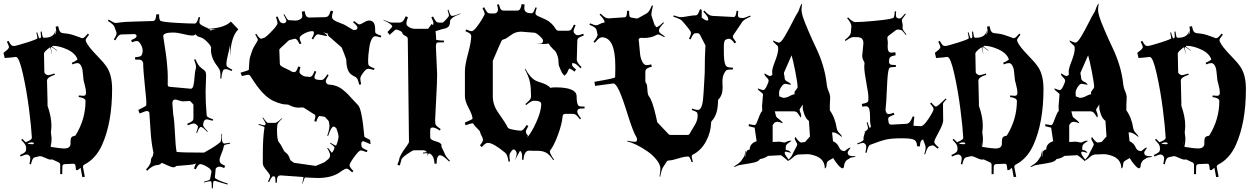

<svg xmlns="http://www.w3.org/2000/svg" viewBox="-34 -914 7072 1086"><path d="M259.8 -12.2 252.9 -11.2Q242.2 -11.2 221.9 -21Q201.7 -30.8 191.9 -30.8L165 -24.9Q156.7 -23.4 151.9 -16.1Q147 -8.8 140.6 16.1L132.8 13.2Q137.7 -12.2 137.7 -19.5Q137.7 -26.9 131.8 -33.4Q126 -40 116.7 -40Q107.4 -40 83 -28.8L79.1 -37.1Q101.6 -47.4 107.7 -53.5Q113.8 -59.6 113.8 -67.9V-77.1Q113.8 -86.9 108.6 -95.9Q103.5 -105 85.9 -123L91.8 -128.9Q106.4 -113.3 111.8 -108.9V-109.9Q146 -122.6 146 -133.8V-138.2Q143.6 -190.9 130.4 -295.2Q117.2 -399.4 95.7 -495.6Q74.2 -591.8 56.6 -591.8H52.7Q42.5 -589.4 -7.3 -585.9L-14.2 -615.2L8.8 -633.8Q17.1 -643.1 17.1 -647.9Q17.1 -652.8 4.9 -678.2L13.7 -683.1Q23.4 -665.5 29.1 -659.7Q34.7 -653.8 44.9 -653.8Q55.2 -653.8 116.5 -673.1Q177.7 -692.4 177.7 -697.8Q177.7 -703.1 171.9 -730L176.8 -731Q185.1 -696.8 190.9 -696.8Q197.8 -699.2 197.8 -706.3Q197.8 -713.4 195.8 -734.9L201.7 -735.8Q206.1 -704.6 209.2 -702.4Q212.4 -700.2 220.2 -700.4Q228 -700.7 235.8 -701.9Q243.7 -703.1 252.9 -707Q270 -713.9 279.8 -737.8L281.7 -736.8L273.9 -716.8Q283.7 -725.6 283.7 -736.8Q283.7 -748 280.8 -763.2L294.9 -766.1Q299.8 -741.7 306.2 -734.4Q312.5 -727.1 324 -726.3Q335.4 -725.6 346.2 -723.6Q356.9 -721.7 363.8 -720.5Q370.6 -719.2 381.6 -715.3Q392.6 -711.4 395.5 -710.4Q420.9 -702.1 423.3 -700.2Q425.8 -698.2 433.8 -698.2Q441.9 -698.2 462.9 -724.1L469.7 -717.8Q450.7 -694.8 450.7 -687.3Q450.7 -679.7 460.4 -663.8Q470.2 -647.9 492.9 -622.6Q515.6 -597.2 533 -579.8Q550.3 -562.5 566.4 -540Q600.1 -493.7 600.1 -410.2Q600.1 -221.2 543.5 -94.7Q507.8 -15.6 442.9 17.1Q435.1 22 435.1 29.8L445.8 85.9L431.6 87.9L421.9 35.2L405.8 47.9H396Q393.6 16.6 388.9 14.4Q384.3 12.2 378.9 12.2L334 14.2Q318.8 14.2 318.8 28.8L317.9 70.8H306.6V18.1Q306.6 9.8 298.8 4.9L267.1 -9.8Q263.2 -12.2 259.8 -12.2ZM253.9 -166 257.8 -132.8Q257.8 -114.3 253.9 -85.9L243.7 -117.2L253.9 -82L254.9 -83Q308.6 -74.2 327.9 -74.2Q347.2 -74.2 355.5 -80.8Q363.8 -87.4 364.7 -97.2Q365.7 -106.9 365.2 -117.2Q364.7 -141.6 384.8 -145Q392.1 -145 395 -150.9Q449.7 -240.7 449.7 -342.8Q449.7 -359.9 410.6 -365.2L412.1 -374Q429.7 -372.1 437.5 -372.1Q452.6 -372.1 452.6 -388.9Q452.6 -405.8 446 -430.9Q439.5 -456.1 438.7 -460.2Q438 -464.4 436.3 -484.1Q434.6 -503.9 432.6 -518.1Q430.7 -532.2 423.1 -544.7Q415.5 -557.1 403.8 -557.1Q392.1 -557.1 376 -549.8L372.1 -559.1Q389.6 -565.9 396.5 -571.5Q403.3 -577.1 403.8 -577.1H404.8Q393.1 -612.3 347.9 -633.5Q302.7 -654.8 265.6 -654.8Q263.7 -654.8 259.8 -652.8Q259.8 -649.9 289.1 -628.9L288.1 -627Q259.8 -647.9 257.8 -647.9L254.9 -647Q253.9 -647 253.9 -642.6Q253.9 -638.2 259.8 -610.8H258.8Q251 -646 249 -646H248Q214.8 -621.6 214.8 -610.8L216.8 -506.8Q216.8 -497.1 232.4 -490.2Q234.9 -488.8 239.3 -488.8Q243.7 -488.8 273.9 -498L276.9 -491.2Q231.9 -477.1 231.9 -458L234.9 -339.8V-315.9Q256.8 -253.9 256.8 -204.1Q256.8 -185.5 253.9 -166ZM121.1 -103Q128.9 -99.1 136.7 -99.1L150.9 -98.1Q154.8 -98.1 158.7 -104Q153.8 -108.9 145 -108.9Q136.2 -108.9 121.1 -103ZM254.9 -83 253.9 -85V-85.9ZM166 -97.2 164.1 -99.1Z M811 -272.9Q811 -286.1 793.9 -286.1Q791 -286.1 755.9 -272L748 -292Q793 -314 793 -317.9L793.9 -336.9Q794.4 -341.8 784.9 -433.8Q775.4 -525.9 775.9 -558.1Q772.5 -568.4 766.6 -572.8Q760.7 -577.1 745.1 -577.1L731 -576.2L730 -590.8Q760.7 -591.8 766.1 -600.6Q772.9 -611.8 772.9 -627.9Q772.9 -644 762 -663.1Q751 -682.1 740.2 -682.1Q729.5 -682.1 712.9 -674.8L708 -687Q727.5 -695.3 733.2 -700.2Q738.8 -705.1 738.8 -712.9Q733.9 -721.2 726.1 -721.2L653.8 -719.2Q644.5 -719.2 637.5 -713.4Q630.4 -707.5 618.2 -686L609.9 -689.9Q625 -715.8 625 -723.1Q625 -730.5 623.3 -735.4Q621.6 -740.2 618.7 -746.8Q615.7 -753.4 614.3 -759.8Q609.9 -775.4 576.2 -795.9L581.1 -803.2Q609.9 -784.2 619.9 -784.2Q629.9 -784.2 647 -787.4Q664.1 -790.5 742.2 -792.5Q820.3 -794.4 826.2 -794.9L823.7 -793.9Q833.5 -794.9 837.9 -796.9Q848.1 -801.8 850.1 -833H865.7Q865.7 -799.3 874.5 -795.9Q889.2 -789.1 960.7 -784.9Q1032.2 -780.8 1066.9 -780.8Q1080.6 -780.8 1089.8 -817.9L1098.1 -815.9Q1093.8 -799.8 1093.8 -790Q1093.8 -780.3 1102.3 -774.2Q1110.8 -768.1 1125.7 -761.7Q1140.6 -755.4 1147 -751Q1236.8 -756.8 1272 -792L1314 -748Q1271.5 -707 1267.1 -591.8V-660.2Q1265.1 -643.6 1256.1 -607.4Q1247.1 -571.3 1246.6 -556.6Q1246.1 -542 1251.7 -536.4Q1257.3 -530.8 1279.8 -520L1276.9 -512.2Q1252.4 -522.9 1244.1 -522.9Q1235.8 -522.9 1232.4 -520.5Q1221.7 -513.2 1217.8 -469.2L1211.9 -470.2Q1212.9 -481 1212.9 -494.9Q1212.9 -508.8 1208.3 -518.8Q1203.6 -528.8 1194.3 -541Q1159.2 -585.9 1159.2 -633.8L1160.2 -643.1Q1160.2 -654.8 1137.5 -677.5Q1114.7 -700.2 1097.2 -703.9Q1079.6 -707.5 1072.8 -720.2Q1065.9 -712.9 1051.5 -712.9Q1037.1 -712.9 1002.7 -721.4Q968.3 -730 944.8 -730Q889.2 -730 889.2 -709Q892.6 -686.5 896.7 -660.2Q900.9 -633.8 904.3 -609.6Q907.7 -585.4 908.7 -573.5Q909.7 -561.5 911.6 -542Q915 -507.3 915 -478.8Q915 -450.2 914.6 -436.5Q914.1 -422.9 927.7 -422.9L1044.9 -412.1Q1055.7 -412.1 1060.1 -430.7Q1064.5 -449.2 1066.4 -478.3Q1068.4 -507.3 1071.5 -517.6Q1074.7 -527.8 1074.7 -537.6Q1074.7 -547.4 1064 -576.2L1071.8 -579.1Q1085.9 -542.5 1105.5 -528.8Q1124.5 -515.6 1128.2 -508.1Q1131.8 -500.5 1131.8 -486.8L1128.9 -394Q1128.9 -328.1 1134.8 -265.1Q1134.8 -257.3 1141.6 -252Q1148.4 -246.6 1171.9 -238.8L1168.9 -231Q1141.6 -238.8 1135.7 -238.8Q1117.2 -238.8 1114.7 -207Q1114.7 -197.3 1141.1 -170.9L1138.2 -168Q1111.8 -195.8 1104 -195.8H1102.1Q1092.8 -195.8 1080.1 -161.1L1076.2 -163.1Q1085.9 -191.9 1085.9 -196.8Q1085.9 -201.7 1083 -203.1L1074.7 -210.9Q1068.4 -215.8 1061 -215.8Q1053.7 -215.8 1028.8 -205.1L1024.9 -213.9Q1047.9 -223.6 1054 -229.5Q1060.1 -235.4 1060.1 -244.1V-320.8Q1060.1 -323.7 1050.5 -333Q1041 -342.3 1041 -342.8L1001 -340.8Q993.2 -340.3 978.3 -345.7Q963.4 -351.1 958 -351.1Q940.9 -351.1 940.9 -329.1L945.8 -267.1Q952.6 -231 955.6 -160.2Q958.5 -89.4 964.8 -55.2Q983.9 -50.8 1120.1 -50.8Q1126 -54.2 1139.4 -61.8Q1152.8 -69.3 1160.2 -73.7Q1167.5 -78.1 1178.2 -85Q1196.3 -96.7 1212.9 -110.8Q1217.8 -119.6 1218.8 -157.2H1222.2L1220.7 -134.8Q1220.7 -102.1 1235.8 -102.1Q1240.2 -102.1 1267.1 -106.9L1268.1 -102.1Q1236.8 -95.7 1234.1 -92.5Q1231.4 -89.4 1230.7 -81.1Q1230 -72.8 1219 -46.4Q1208 -20 1208 -8.5Q1208 2.9 1214.1 9.3Q1220.2 15.6 1239.7 23.9L1233.9 37.1Q1219.7 28.8 1206.8 28.8Q1193.8 28.8 1186 40L1181.2 90.8Q1181.2 95.2 1204.1 105.7Q1227.1 116.2 1253.9 124L1252.9 129.9L1182.1 108.9Q1175.3 108.9 1173.8 112.3Q1172.4 115.7 1171.9 116.2L1169.9 151.9L1164.1 150.9Q1163.6 145 1163.6 137Q1163.6 128.9 1163.3 125.2Q1163.1 121.6 1162.1 117.7Q1161.1 110.8 1154.1 110.8Q1147 110.8 1121.1 118.2L1120.1 113.8Q1149.9 105.5 1152.3 102.3Q1154.8 99.1 1154.8 96.2L1162.1 58.1Q1162.1 43.5 1136.5 28.8Q1110.8 14.2 1098.1 14.2Q1087.9 14.2 1072.8 43.9L1063 39.1Q1065.4 31.2 1069.8 21.5Q1074.2 11.7 1074.7 8.8Q1071.8 16.6 1021.7 20Q971.7 23.4 962.9 24.9Q957 32.2 946.8 32.2Q936.5 32.2 912.4 20.8Q888.2 9.3 880.9 6.8Q870.1 19 856.4 19.5Q829.1 20.5 797.9 51.8L792 44.9Q793 43 801 34.2Q809.1 25.4 814.2 14.4Q819.3 3.4 819.3 -2.9Q819.3 -20 830.1 -30.8L832 -40L834 -50.8Q821.8 -104.5 817.4 -178Q813 -251.5 811 -272.9ZM1149.9 -749 1157.7 -741.2Q1169.9 -747.1 1189 -747.1ZM737.8 -714.8 738.8 -713.9Z M1461.9 -205.1Q1465.8 -205.1 1468.8 -213.9Q1468.8 -218.8 1450.7 -248L1453.6 -250Q1474.1 -219.2 1481 -219.2H1522.9Q1532.7 -219.2 1559.6 -245.1L1562 -243.2Q1534.7 -217.3 1534.7 -207L1532.7 -181.2Q1532.7 -118.2 1544.9 -107.9Q1553.2 -99.1 1563.5 -77.9Q1573.7 -56.6 1576.7 -55.2Q1598.6 -41.5 1606 -14.2Q1607.4 -9.3 1609.9 -6.8L1628.9 6.8L1748.5 23.9L1751 24.9L1800.8 3.9Q1806.2 -1.5 1815.4 -7.8Q1833 -19.5 1833 -35.2Q1833 -50.8 1816.9 -75.2L1820.8 -78.1L1842.8 -49.8Q1847.7 -53.7 1852.8 -64Q1857.9 -74.2 1857.9 -78.1Q1857.9 -82 1854.5 -85.9Q1851.1 -89.8 1833 -103L1835 -106.9Q1860.4 -90.8 1865 -90.8Q1869.6 -90.8 1875.2 -111.8Q1880.9 -132.8 1880.9 -139.6Q1880.9 -146.5 1878.9 -157.2L1870.6 -182.1Q1870.6 -187.5 1863.8 -192.9Q1856.9 -198.2 1852.5 -198.2Q1840.3 -198.2 1821.8 -145L1816.9 -147Q1829.6 -181.2 1829.6 -203.1L1826.7 -223.1Q1826.7 -226.1 1824.7 -230L1806.6 -250Q1804.2 -252.4 1799.8 -253.9L1781.7 -256.8L1774.9 -257.8Q1764.6 -257.8 1754.9 -225.1L1743.7 -229Q1750 -250.5 1750 -256.3Q1750 -265.6 1738.8 -270L1683.6 -305.2Q1680.7 -306.2 1673.8 -306.2L1652.8 -305.2Q1628.4 -305.2 1599.6 -320.8Q1594.7 -323.2 1579.1 -323.5Q1563.5 -323.7 1536.4 -333.3Q1509.3 -342.8 1489 -356.7Q1468.8 -370.6 1448.2 -393.1Q1419.9 -423.8 1382.8 -482.9Q1377.9 -491.2 1370.8 -491.2Q1363.8 -491.2 1334 -483.9L1326.7 -502.9Q1373.5 -516.1 1373.5 -520Q1374.5 -528.3 1375 -544.9Q1377 -583 1379.9 -589.8L1393.6 -630.9Q1397.9 -643.1 1411.4 -664.3Q1424.8 -685.5 1424.8 -689.5Q1424.8 -693.4 1409.7 -719.2L1415.5 -723.1Q1434.1 -694.8 1441.9 -694.8Q1444.8 -694.8 1446.8 -695.8L1464.8 -702.1Q1484.9 -717.3 1510.3 -745.1Q1535.6 -772.9 1535.6 -782.7Q1535.6 -792.5 1526.9 -817.9L1535.6 -820.8Q1547.4 -791 1554.2 -786.6Q1562 -782.2 1569.3 -782.2Q1576.7 -782.2 1581.3 -786.9Q1585.9 -791.5 1585.9 -796.9Q1585.9 -802.2 1569.8 -831.1L1573.7 -834Q1588.9 -807.1 1592.8 -803.7Q1596.7 -800.3 1599.6 -799.8L1633.8 -797.9Q1648.4 -796.9 1662.1 -804Q1675.8 -811 1675.8 -822.5Q1675.8 -834 1672.9 -848.1L1689 -851.1Q1692.9 -829.1 1699 -822Q1705.1 -814.9 1715.8 -814.9L1802.7 -816.9Q1815.4 -816.9 1822.3 -823.5Q1829.1 -830.1 1836.9 -854L1850.6 -850.1Q1843.8 -831.5 1843.8 -819.1Q1843.8 -806.6 1858.2 -798.1Q1872.6 -789.6 1894.3 -782.2Q1916 -774.9 1939 -759.5Q1961.9 -744.1 1968.8 -744.1Q1988.3 -744.1 1987.8 -757.8Q1987.8 -768.1 1962.9 -788.1L1968.8 -794.9Q1991.7 -775.9 1998.5 -775.9Q2005.4 -775.9 2023.7 -786.9Q2042 -797.9 2053.7 -797.9Q2087.9 -797.9 2087.9 -750V-740.2Q2087.9 -732.9 2088.9 -729.5Q2092.3 -721.2 2122.6 -711.9L2119.6 -702.1Q2099.1 -709 2088.1 -709Q2077.1 -709 2068.1 -691.7Q2059.1 -674.3 2055.2 -647.5Q2047.9 -597.2 2048.1 -573.7Q2048.3 -550.3 2050.3 -546.9Q2055.2 -537.1 2085 -526.9L2080.6 -518.1Q2060.1 -524.9 2048.3 -524.9Q2036.6 -524.9 2020.3 -502.7Q2003.9 -480.5 2003.9 -470.5Q2003.9 -460.4 2008.8 -437L1997.6 -435.1Q1992.2 -460 1986.3 -469Q1980.5 -478 1970.7 -481.9Q1944.3 -493.2 1934.6 -516.6Q1924.8 -540 1924.8 -575.2Q1924.8 -578.1 1912.6 -610.4Q1900.4 -642.6 1898.9 -645L1834 -702.1Q1818.8 -710.9 1818.8 -726.1L1814 -725.1Q1808.1 -725.1 1794.9 -732.9Q1815.9 -716.3 1815.9 -711.9Q1815.9 -710 1812 -710L1764.6 -720.2Q1752.9 -720.2 1736.8 -690.9L1729 -695.8Q1741.7 -717.8 1741.7 -727.8Q1741.7 -737.8 1732.9 -737.8Q1712.4 -737.8 1686.5 -724.1Q1660.6 -710.4 1660.6 -698.2Q1660.6 -689 1670.9 -668L1660.6 -664.1Q1647 -694.8 1634.8 -694.8L1628.9 -693.8L1602.5 -687L1597.7 -684.1Q1591.3 -677.2 1577.6 -665Q1545.9 -637.7 1545.9 -632.8L1548.8 -551.8Q1548.8 -541.5 1577.6 -528.6Q1606.4 -515.6 1611.3 -511.7Q1619.1 -505.9 1631.1 -505.9Q1643.1 -505.9 1652.8 -538.1L1665.5 -534.2Q1659.7 -515.6 1659.7 -507.3Q1659.7 -499 1672.9 -490Q1686 -481 1696.8 -481L1716.8 -479Q1727.5 -479 1733.6 -488.3Q1739.7 -497.6 1745.6 -513.2L1754.9 -508.8Q1744.6 -485.4 1744.6 -477.1Q1744.6 -461.9 1775.4 -461.9Q1781.2 -461.9 1786.6 -461.9Q1798.3 -461.9 1817.9 -494.1L1824.7 -488.8Q1808.6 -461.9 1808.6 -454.6Q1808.6 -447.3 1814.5 -441.2Q1820.3 -435.1 1834.2 -434.8Q1848.1 -434.6 1867.9 -427.5Q1887.7 -420.4 1905 -406.5Q1922.4 -392.6 1934.6 -380.1Q1946.8 -367.7 1964.1 -348.1Q1981.4 -328.6 1991.7 -318.8Q2012.7 -297.9 2026.9 -141.1Q2026.9 -138.7 2059.6 -122.1L2062 -98.1L2022 -115.2Q2017.6 -115.2 2013.7 -112.8H2014.6Q2011.2 -110.8 2009.8 -104V-95.2Q2009.8 -85 2015.4 -78.9Q2021 -72.8 2044.9 -63L2040.5 -53.2Q2016.6 -63 2006.3 -63Q1996.1 -63 1969.5 -26.4Q1942.9 10.3 1942.9 20.8Q1942.9 31.2 1964.8 53.2L1958 61Q1935.5 40 1928.7 40Q1921.9 40 1917.2 42.2Q1912.6 44.4 1907.5 47.6Q1902.3 50.8 1899.9 51.8Q1850.6 92.8 1763.7 92.8L1691.9 89.8Q1688 89.8 1677.7 125L1675.8 124Q1682.6 93.3 1682.6 90.6Q1682.6 87.9 1681.6 86.9H1677.7L1553.7 78.1Q1541.5 78.1 1536.6 86.4Q1531.7 94.7 1531.7 119.1L1524.9 120.1Q1523.9 87.9 1520.3 85.4Q1516.6 83 1511.7 83Q1502.9 83 1487.8 116.2L1481.9 112.8Q1493.7 89.4 1493.7 81.3Q1493.7 73.2 1473.1 49.1Q1452.6 24.9 1452.6 11.2V-42Q1452.6 -137.2 1461.9 -191.9Q1461.9 -194.3 1460.9 -195.3Q1458.5 -198.7 1428.7 -208L1429.7 -212.9Q1455.1 -205.1 1461.9 -205.1Z M2384.8 -41 2383.3 -47.9Q2380.9 -47.9 2358.4 -45.9V-50.8L2380.4 -53.2Q2373 -64 2361.3 -64H2307.6Q2299.8 -64 2267.6 -41.7Q2235.4 -19.5 2235.4 -6.8L2227.5 22L2213.4 18.1L2223.6 -8.8Q2223.6 -30.8 2265.1 -86.4Q2279.3 -105 2279.3 -112.8L2272.5 -695.8Q2272.5 -704.1 2258.1 -711.4Q2243.7 -718.8 2241.9 -726.8Q2240.2 -734.9 2225.8 -741Q2211.4 -747.1 2204.6 -747.1Q2203.1 -747.1 2169.4 -716.8L2157.7 -732.9Q2184.6 -760.7 2184.6 -764.2Q2184.6 -776.9 2134.8 -799.8L2135.7 -801.8Q2170.4 -786.1 2183.6 -786.1H2222.7Q2234.9 -786.1 2242.9 -792.5Q2251 -798.8 2260.7 -821.8L2273.4 -816.9Q2264.6 -793.9 2264.6 -781.5Q2264.6 -769 2280.5 -760Q2296.4 -751 2314.5 -751H2387.7L2407.7 -778.8L2414.6 -772Q2417.5 -774.9 2417.5 -783.4Q2417.5 -792 2405.8 -815.9L2415.5 -820.8Q2426.8 -797.9 2433.1 -792Q2439.5 -786.1 2449.7 -786.1H2468.8Q2472.7 -786.1 2489 -803.5Q2505.4 -820.8 2505.4 -826.9Q2505.4 -833 2497.6 -856.9L2502.4 -858.9Q2510.3 -835.4 2513.9 -829.8Q2517.6 -824.2 2522.5 -824.2H2525.4Q2535.2 -824.2 2570.3 -837.9L2571.3 -835.9Q2539.1 -823.7 2528.3 -815.9L2515.6 -804.2Q2511.7 -799.8 2511.5 -790.5Q2511.2 -781.2 2508.3 -772.7Q2505.4 -764.2 2499.5 -760.3Q2490.2 -753.9 2480.5 -752.2Q2470.7 -750.5 2452.9 -744.9Q2435.1 -739.3 2429.7 -737.8L2432.6 -704.1V-690.9Q2432.6 -685.5 2478.5 -684.1L2476.6 -674.8Q2469.7 -674.3 2461.4 -674.3H2449.7Q2437 -674.3 2434.6 -668.9Q2431.6 -663.1 2431.6 -648.9L2438.5 -496.1Q2438.5 -447.8 2433.1 -354Q2427.7 -260.3 2427.2 -236.6Q2426.8 -212.9 2432.1 -205.6Q2437.5 -198.2 2458.5 -184.1L2453.6 -175.8Q2427.7 -192.9 2413.6 -192.9Q2399.4 -192.9 2399.4 -179.2V-136.2Q2399.4 -123 2431.4 -114.5Q2463.4 -106 2463.4 -91.8L2462.4 -87.9Q2462.4 -83.5 2469.7 -69.8Q2477.1 -56.2 2478.5 -51.8Q2484.4 -30.8 2510.7 -4.9L2506.3 0Q2476.6 -31.2 2459.5 -35.2H2458.5L2455.6 -36.1Q2435.5 -36.1 2435.5 12.2L2423.3 11.2Q2423.3 -7.8 2415.5 -25.4Q2407.7 -43 2391.6 -46.9L2381.3 -28.8Q2384.8 -36.6 2384.8 -41Z M2959.5 -62Q2930.2 -62 2926.8 -9.8L2918.5 -11.2Q2919.4 -19 2919.4 -31.2Q2919.4 -43.5 2915.5 -51.8Q2911.6 -60.1 2906.7 -60.1L2878.4 -7.8Q2887.2 -28.8 2888.7 -43.9Q2888.7 -59.1 2874.5 -68.8H2870.6Q2864.7 -66.9 2862.3 -64L2855.5 -54.2Q2847.7 -43.9 2847.7 -31.7Q2847.7 -19.5 2850.6 -1L2842.3 0Q2836.9 -39.1 2823.7 -49.8Q2755.9 -106 2725.6 -106Q2710.4 -106 2691.4 -82L2680.7 -91.8Q2697.8 -113.3 2697.8 -122.6Q2697.8 -131.8 2689.9 -146.2Q2682.1 -160.6 2681.9 -166.5Q2681.6 -172.4 2665.3 -188Q2648.9 -203.6 2645.8 -210.2Q2642.6 -216.8 2637 -216.8Q2631.3 -216.8 2599.6 -205.1L2594.7 -220.2Q2638.7 -239.3 2638.7 -242.2Q2638.7 -262.2 2617.2 -302.2Q2595.7 -342.3 2595.7 -369.1V-512.2Q2595.7 -545.9 2613.5 -611.3Q2631.3 -676.8 2631.3 -710Q2631.3 -717.3 2625.2 -723.1Q2619.1 -729 2598.6 -737.8L2602.5 -747.1Q2624.5 -737.8 2634.3 -737.8Q2644 -737.8 2662.6 -761.7Q2681.2 -785.6 2694.3 -808.6Q2707.5 -831.5 2707.5 -833Q2707.5 -844.2 2695.3 -868.2L2704.6 -873Q2715.8 -850.1 2722.4 -844Q2729 -837.9 2738.3 -837.9H2763.7Q2771.5 -837.9 2777.1 -844.2Q2782.7 -850.6 2782.7 -860.8Q2782.7 -871.1 2777.3 -887.2L2787.6 -890.1Q2794.4 -865.7 2799.8 -859.9Q2805.2 -854 2815.4 -854H2885.7Q2895.5 -854 2899.9 -855.5Q2911.1 -859.9 2916.5 -891.1L2933.6 -888.2Q2931.6 -878.9 2931.6 -867.2Q2931.6 -838.9 2972.7 -838.9Q2978.5 -838.9 2982.9 -845.2Q2987.3 -851.6 2994.6 -872.1L3002.4 -870.1Q2994.6 -848.6 2994.6 -840.1Q2994.6 -831.5 3002.4 -826.7Q3010.3 -821.8 3023.4 -816.7Q3036.6 -811.5 3051.3 -804.2Q3089.4 -785.6 3111.3 -747.1Q3117.2 -740.2 3123.5 -740.2H3180.7Q3189.9 -740.2 3196 -746.1Q3202.1 -752 3212.4 -774.9L3221.7 -771Q3210.4 -746.6 3210.4 -737.5Q3210.4 -728.5 3218.8 -722.2Q3225.1 -714.8 3234.4 -714.8Q3243.7 -714.8 3264.6 -723.1L3268.6 -713.9Q3238.3 -702.1 3235.1 -696.3Q3231.9 -690.4 3231.4 -684.1L3228.5 -576.2Q3228.5 -561 3255.4 -534.2L3249.5 -527.8Q3231.9 -546.4 3223.1 -551.8Q3214.4 -557.1 3204.6 -557.1H3202.6Q3201.7 -555.2 3201.7 -547.1Q3201.7 -539.1 3224.6 -521L3215.3 -508.8Q3194.8 -525.9 3184.6 -525.9Q3173.3 -498.5 3165.8 -492.4Q3158.2 -486.3 3157.7 -485.8L3144.5 -502.9L3136.2 -520.5Q3125.5 -543 3125.5 -554.9Q3125.5 -566.9 3124 -578.9Q3122.6 -590.8 3115.7 -608.2Q3108.9 -625.5 3097.7 -632.8Q3077.6 -652.8 3068.4 -668Q3056.6 -665 3036.4 -665Q3016.1 -665 2998.5 -667H3021.5Q3028.3 -667 3033 -670.9Q3037.6 -674.8 3037.6 -684.1Q3037.6 -693.4 3017.6 -711.2Q2997.6 -729 2988.3 -729L2913.6 -734.9Q2880.4 -734.9 2855 -714.8Q2828.1 -694.3 2816.9 -691.9Q2805.7 -689.5 2802.5 -682.4Q2799.3 -675.3 2785.6 -645Q2753.4 -571.8 2753.4 -569.8V-369.1Q2753.4 -319.8 2785.2 -275.4Q2828.1 -214.8 2838.4 -191.9Q2840.8 -186 2869.4 -180.4Q2897.9 -174.8 2911.9 -174.8Q2925.8 -174.8 2944.3 -207L2954.6 -201.2Q2940.4 -177.7 2940.4 -170.2Q2940.4 -162.6 2946.3 -153.8L2952.6 -146L2946.3 -134.8Q2969.2 -157.7 2998.3 -220.7Q3027.3 -283.7 3027.3 -326.2Q3027.3 -344.2 2985.4 -344.2Q2971.7 -344.2 2942.4 -319.8L2937.5 -325.2Q2957 -342.3 2962.9 -350.1Q2968.8 -357.9 2969.7 -366.2V-367.2Q2969.7 -415.5 2963.9 -447Q2958 -478.5 2934.6 -522.9L2937.5 -524.9Q2965.8 -472.2 2998 -457Q3012.2 -450.7 3025.9 -446.8Q3062 -436 3079.6 -417Q3087.4 -419.9 3107.4 -419.9Q3227.5 -419.9 3227.5 -369.1Q3227.5 -321.8 3240.7 -314.5Q3247.1 -311 3272.5 -311V-300.8Q3247.1 -300.8 3240.5 -298.1Q3233.9 -295.4 3231.4 -287.1V-282.2Q3231.4 -270 3252.4 -244.1L3246.6 -238.8Q3231.4 -258.8 3223.6 -264.4Q3215.8 -270 3207.5 -270H3163.6Q3149.4 -270 3148.4 -255.9Q3144.5 -212.4 3122.1 -151.4Q3099.6 -90.3 3076.7 -61L3075.7 -64.9Q3075.7 -53.7 3079.6 -44.2Q3083.5 -34.7 3099.6 -11.2L3095.7 -7.8Q3073.7 -41 3054 -51Q3034.2 -61 3008.3 -61H2979.5ZM2878.4 -7.8 2875.5 -2.9Z M3607.4 -699.2 3594.2 -700.2Q3581.1 -700.2 3578.1 -689.9Q3580.1 -682.6 3582 -655.5Q3584 -628.4 3586.7 -606.2Q3589.4 -584 3599.1 -564.9Q3608.9 -545.9 3622.3 -545.9Q3635.7 -545.9 3649.4 -549.8L3653.3 -537.1Q3622.1 -528.8 3618.2 -518.1Q3616.2 -513.7 3616.2 -505.9V-453.1Q3616.2 -449.7 3621.6 -441.9Q3627 -434.1 3627.9 -407.2Q3628.9 -380.4 3635.3 -371.1Q3655.8 -347.7 3676.8 -253.9Q3684.1 -222.2 3683.1 -223.1L3748 -154.8Q3752.4 -150.9 3757.3 -150.9H3856.4Q3862.8 -150.9 3868.2 -159.2Q3875 -173.3 3888.7 -194.6Q3902.3 -215.8 3907.2 -230.2Q3912.1 -244.6 3912.1 -260Q3912.1 -275.4 3905.8 -280.3Q3899.4 -285.2 3878.4 -292L3881.3 -299.8Q3902.8 -292 3913.1 -292Q3939 -292 3943.8 -367.2Q3945.8 -398.4 3946.3 -399.9L3952.1 -502Q3952.1 -588.9 3956.1 -657.2L3924.3 -719.2Q3918.9 -726.1 3912.1 -726.1H3903.3Q3897 -726.1 3893.6 -724.6Q3885.3 -721.2 3872.1 -690.9L3863.3 -694.8Q3874.5 -719.2 3874.5 -725.6Q3874.5 -731.9 3871.3 -737.3Q3868.2 -742.7 3861.6 -751Q3855 -759.3 3850.6 -764.9Q3846.2 -770.5 3837.4 -780.8Q3828.6 -791 3824.2 -795.9Q3815.4 -806.6 3774.4 -819.8L3776.4 -827.1Q3805.7 -816.9 3817.1 -816.9Q3828.6 -816.9 3856 -822Q3883.3 -827.1 3897.5 -827.1H3900.4Q3907.7 -827.1 3912.8 -834Q3918 -840.8 3925.3 -861.8L3935.1 -858.9V-814Q3956.5 -797.9 3964.4 -797.9Q3972.2 -797.9 3972.2 -801.8Q3972.2 -811.5 3967 -820.6Q3961.9 -829.6 3944.3 -848.1L3950.2 -854Q3966.8 -835.9 3975.8 -830.6Q3984.9 -825.2 3995.1 -824.2L4115.2 -817.9Q4122.1 -817.9 4125.7 -824.7Q4129.4 -831.5 4132.3 -853L4142.1 -852.1Q4140.1 -841.8 4140.1 -832.3Q4140.1 -822.8 4142.1 -819.3Q4145 -814 4154.3 -813H4156.2Q4158.2 -812 4167.7 -812Q4177.2 -812 4209.5 -826.2L4211.4 -819.8Q4174.8 -804.7 4165 -791L4117.2 -720.2Q4111.3 -713.9 4111.3 -706.5Q4111.3 -699.2 4130.4 -674.8L4121.1 -668.9Q4102.1 -694.8 4090.3 -694.8Q4085.4 -694.8 4082 -693.8L4071.3 -689.9Q4060.1 -685.5 4060.1 -650.4Q4060.1 -615.2 4060.5 -603.5Q4061.5 -544.4 4079.1 -536.1Q4086.9 -532.2 4112.3 -530.8L4111.3 -521Q4085.9 -521 4078.4 -518.3Q4070.8 -515.6 4067.4 -507.8Q4052.2 -487.8 4052.2 -452.1L4053.2 -417Q4053.2 -375 4029.3 -351.1Q4027.3 -347.2 4027.3 -345.2Q4027.3 -267.1 3992.2 -230Q3988.3 -226.1 3988.3 -221.2Q3986.8 -165 3959 -113.8Q3931.2 -62.5 3884.3 -39.1Q3878.4 -36.1 3878.4 -28.8Q3878.4 -21.5 3885.3 1L3878.4 3.9Q3871.1 -16.6 3867.2 -22.7Q3863.3 -28.8 3858.4 -28.8Q3837.9 -28.8 3803 -18.1Q3768.1 -7.3 3755.6 -7.1Q3743.2 -6.8 3738.3 -2L3716.3 32.2Q3708 44.4 3700.2 85H3696.3Q3701.2 57.6 3701.2 37.6Q3701.2 17.6 3679.9 -9.8Q3658.7 -37.1 3628.4 -57.6Q3562 -103.5 3514.2 -113.8L3515.1 -118.2Q3545.4 -111.8 3557.4 -111.8Q3569.3 -111.8 3569.3 -126Q3569.3 -130.9 3566.4 -137.2Q3547.9 -165 3517.3 -263.2Q3486.8 -361.3 3468 -401.6Q3449.2 -441.9 3435.1 -441.9L3332 -428.2L3328.1 -451.2Q3445.3 -471.2 3445.3 -477.1L3446.3 -519V-541Q3446.3 -699.7 3373 -703.1Q3363.3 -703.1 3355 -697.5Q3346.7 -691.9 3330.1 -671.9L3323.2 -678.2Q3346.2 -706.5 3346.2 -717.8Q3346.2 -720.2 3344.2 -726.1L3340.3 -744.1Q3337.9 -752.4 3330.6 -758.3Q3323.2 -764.2 3300.3 -773.9L3303.2 -782.2Q3329.1 -771 3337.6 -771Q3346.2 -771 3353.5 -775.9L3372.1 -784.2Q3375.5 -785.2 3380.9 -785.9Q3386.2 -786.6 3386.2 -787.1Q3386.2 -803.2 3357.4 -831.1L3363.3 -836.9Q3381.3 -819.3 3389.9 -814.7Q3398.4 -810.1 3408.2 -810.1L3494.1 -815.9Q3504.4 -815.9 3508.1 -821.8Q3511.7 -827.6 3513.2 -853H3524.4Q3524.4 -826.7 3527.1 -821Q3529.8 -815.4 3540 -814L3568.4 -809.1Q3571.3 -809.1 3575.2 -811L3623 -837.9Q3638.2 -845.2 3653.3 -883.8L3659.2 -880.9Q3650.4 -848.1 3650.4 -827.1L3669.4 -770Q3674.3 -770 3677.2 -759.8Q3689 -759.8 3717.3 -788.1L3721.2 -784.2Q3693.4 -754.9 3693.4 -744.1V-740.2Q3693.4 -732.4 3702.4 -725.1Q3711.4 -717.8 3726.1 -709L3723.1 -704.1Q3694.8 -719.2 3689.9 -719.2Q3685.1 -719.2 3680.2 -716.8Q3650.9 -699.2 3607.4 -699.2Z M4762.7 -41Q4768.1 -31.7 4786.1 -31.2Q4804.2 -30.8 4805.7 -27.8Q4805.7 -25.9 4793 -24.7Q4780.3 -23.4 4775.9 -21.5Q4771.5 -19.5 4769.5 -17.1Q4767.6 -14.6 4761 -12Q4754.4 -9.3 4748.3 0.2Q4742.2 9.8 4741.2 17.6Q4739.7 38.1 4732.4 38.1Q4723.1 38.1 4706.5 19Q4689.9 0 4678.7 -20L4654.3 -5.9Q4641.6 0.5 4641.1 18.1Q4640.6 35.6 4631.3 39.1Q4631.3 -14.6 4576.7 -33.2Q4551.3 -42 4532 -42Q4512.7 -42 4478.5 -40L4462.4 -33.2Q4460.9 -32.7 4452.1 -24.4Q4427.7 -2.9 4418.5 -2.9L4422.4 -6.8H4421.4Q4419.4 -6.8 4402.8 -21.5Q4386.2 -36.1 4380.4 -36.1L4309.6 -32.2Q4294.4 -19.5 4264.6 -14.2Q4257.3 -1 4232.2 4.9Q4207 10.7 4175.3 15.1Q4143.6 19.5 4134 24.7Q4124.5 29.8 4121.1 29.8Q4117.7 29.8 4115.7 28.8Q4142.6 13.2 4156.7 -2L4174.3 -27.8Q4178.2 -32.7 4179.9 -46.9Q4181.6 -61 4184.6 -64Q4182.6 -45.9 4182.6 -36.9Q4182.6 -27.8 4184.6 -25.9V-36.1Q4184.6 -66.9 4206.5 -67.9Q4206.5 -102.5 4245.6 -115.2L4234.4 -191.9L4200.7 -200.2L4201.7 -211.9Q4229 -206.1 4233.4 -206.1Q4240.7 -206.1 4247.3 -222.2Q4253.9 -238.3 4261.5 -258.8Q4269 -279.3 4277.3 -286.1Q4276.4 -295.9 4276.4 -314L4281.7 -379.9Q4281.7 -384.8 4267.3 -395Q4252.9 -405.3 4252.4 -412.1V-414.1Q4274.4 -404.8 4283.4 -404.8Q4292.5 -404.8 4303 -427.2Q4313.5 -449.7 4313.5 -457.8Q4313.5 -465.8 4301.8 -476.6Q4286.6 -491.2 4290.5 -499Q4314.9 -483.9 4321 -483.9Q4327.1 -483.9 4334.5 -491.2Q4333.5 -495.1 4333.5 -510.5Q4333.5 -525.9 4350.6 -569.6Q4367.7 -613.3 4367.7 -638.2L4366.7 -649.9Q4366.7 -653.8 4352.8 -665.3Q4338.9 -676.8 4338.4 -683.1V-685.1Q4364.7 -672.9 4371.6 -672.9Q4383.3 -672.9 4403.8 -707Q4424.3 -741.2 4447.5 -787.1Q4470.7 -833 4476.3 -840.3Q4481.9 -847.7 4485.4 -858.9Q4496.1 -890.6 4503.4 -894Q4499.5 -871.1 4499.5 -857.7Q4499.5 -844.2 4506.8 -820.1Q4514.2 -795.9 4537.6 -741.2Q4561 -686.5 4580.6 -646Q4630.4 -542.5 4641.6 -441.9Q4644 -417 4652.8 -397.9Q4661.6 -378.9 4661.6 -359.9L4659.7 -320.8V-290Q4689.9 -248 4698.7 -188Q4701.7 -172.9 4714.6 -160.4Q4727.5 -147.9 4727.5 -141.1L4728.5 -138.2Q4696.8 -165 4680.7 -165H4672.4L4677.7 -115.2Q4702.1 -104.5 4711.9 -81.1Q4720.7 -59.1 4743.7 -59.1Q4744.6 -59.1 4756.3 -69.1Q4768.1 -79.1 4777.3 -79.1Q4760.7 -56.6 4760.7 -51.3Q4760.7 -45.9 4762.7 -42ZM4498.5 -107.9 4504.4 -108.9 4519.5 -110.8 4547.4 -142.1 4541.5 -230Q4524.4 -242.2 4515.4 -267.8Q4506.3 -293.5 4506.3 -305.7Q4506.3 -317.9 4506.8 -319.8Q4507.3 -321.8 4507.3 -323.2L4492.7 -301.8Q4488.8 -296.4 4488.8 -292.5Q4488.8 -288.6 4493.2 -277.8Q4497.6 -267.1 4497.6 -259.5Q4497.6 -252 4494.6 -249Q4480.5 -272.5 4473.9 -278.3Q4467.3 -284.2 4457.5 -284.2H4348.6L4355.5 -256.8Q4356.9 -251 4374.8 -237.8Q4392.6 -224.6 4393.6 -216.8Q4372.6 -225.1 4363 -225.1Q4353.5 -225.1 4345.7 -219.2L4336.4 -206.1V-110.8L4373.5 -112.8L4403.3 -107.9Q4405.8 -107.9 4416.7 -113Q4427.7 -118.2 4434.6 -118.2Q4441.4 -118.2 4443.4 -117.2Q4424.3 -105.5 4418.2 -99.4Q4412.1 -93.3 4410.6 -85.9V-75.2L4409.7 -71.8Q4409.7 -64.9 4417 -64.5Q4432.6 -63.5 4439.5 -48.8Q4417.5 -56.2 4410.9 -56.2Q4404.3 -56.2 4404.3 -47.9Q4406.7 -36.1 4426.8 -11.2Q4443.8 -29.3 4448.2 -40Q4452.6 -50.8 4464.1 -71.8Q4475.6 -92.8 4475.6 -96.7Q4475.6 -100.6 4468.5 -112.8Q4461.4 -125 4461.4 -130.1Q4461.4 -135.3 4465.3 -139.2Q4486.3 -107.9 4498.5 -107.9ZM4436.5 -435.1 4407.7 -439.9Q4397.5 -439.9 4388.7 -427.7Q4372.6 -405.8 4372.6 -389.4Q4372.6 -373 4373.5 -369.1L4395.5 -360.8Q4414.1 -360.8 4426.8 -367.9Q4439.5 -375 4445.3 -377L4461.4 -381.8Q4459.5 -385.7 4459.5 -390.6Q4459.5 -395.5 4468.5 -406.2Q4477.5 -417 4477.5 -421.9Q4477.5 -441.9 4464.4 -509.5Q4451.2 -577.1 4443.4 -601.1L4400.4 -502.9V-493.2Q4402.3 -491.2 4404.3 -473.1V-469.2Q4406.2 -457 4427.7 -448.2Q4439.9 -439.9 4440.4 -437Q4440.4 -435.1 4436.5 -435.1Z M5034.7 -850.1 5033.7 -835.9Q5033.7 -819.8 5036.1 -816.2Q5038.6 -812.5 5043.9 -811Q5049.3 -809.6 5052.2 -809.3Q5055.2 -809.1 5057.1 -809.6Q5064 -811 5085 -836.9L5089.8 -834Q5066.9 -806.2 5066.9 -798.8L5071.8 -772.9Q5071.8 -762.2 5071.3 -754.2Q5070.8 -746.1 5092.8 -719.2L5089.8 -715.8Q5074.2 -735.8 5069.1 -740.5Q5064 -745.1 5058.6 -745.1L5046.9 -747.1Q5043.5 -747.1 5035.6 -745.1L4990.7 -710.9Q4984.9 -705.1 4984.9 -699.2L4987.8 -675.8L4986.8 -648.9Q4986.8 -632.3 4991.9 -624.3Q4997.1 -616.2 5006.1 -616.2Q5015.1 -616.2 5030.8 -618.2L5031.7 -601.1Q5006.8 -597.2 5000.7 -589.8Q4994.6 -582.5 4994.6 -568.4Q4994.6 -554.2 5000.7 -550.3Q5006.8 -546.4 5033.7 -545.9L5032.7 -535.2Q5007.3 -535.2 5000.5 -532Q4993.7 -528.8 4992.7 -520Q4986.3 -502.9 4982.7 -414.8Q4979 -326.7 4974.6 -290Q4974.6 -287.6 4978.8 -278.3Q4982.9 -269 4992.7 -269Q5002.4 -269 5021.5 -275.9L5024.9 -265.1Q4994.1 -254.9 4990.7 -247.1Q4989.7 -244.1 4989.7 -236.8L4992.7 -220.2Q4994.1 -209 5008.8 -209L5096.7 -213.9Q5106.4 -217.3 5112.5 -224.6Q5118.7 -231.9 5128.9 -255.9L5137.7 -253.9Q5132.8 -212.9 5132.8 -204.1Q5132.8 -202.1 5139.2 -202.1H5141.6L5174.8 -200.2Q5190.4 -200.2 5218.5 -243.2Q5246.6 -286.1 5246.6 -296.6Q5246.6 -307.1 5226.6 -328.1L5233.9 -334Q5252.4 -311 5260.3 -311Q5268.1 -311 5314.9 -356.9L5319.8 -353Q5299.8 -331.5 5299.8 -327.1L5300.8 -230Q5297.9 -207.5 5277.8 -170.9Q5250.5 -122.1 5250.5 -111.3Q5250.5 -100.6 5275.9 -80.1L5269.5 -73.2Q5248.5 -91.8 5241.9 -91.8Q5235.4 -91.8 5220.7 -85.9Q5210.9 -80.6 5198.7 -41L5193.8 -42Q5201.7 -65.9 5201.7 -77.6Q5201.7 -89.4 5195.1 -104Q5188.5 -118.7 5187.5 -125Q5178.7 -122.6 5174.6 -114.7Q5170.4 -106.9 5168.9 -85.9L5152.8 -86.9Q5152.8 -114.3 5137 -123Q5121.1 -131.8 5066.9 -131.8Q5012.7 -131.8 4981.7 -125.5Q4950.7 -119.1 4885.7 -94.2Q4875 -85.9 4867.7 -49.8L4860.8 -50.8Q4865.7 -76.2 4865.7 -81.8Q4865.7 -87.4 4864.7 -90.6Q4863.8 -93.8 4863 -95Q4862.3 -96.2 4859.9 -99.1Q4854 -106 4847.2 -106Q4840.3 -106 4815.9 -97.2L4814 -102.1Q4836.9 -111.3 4843 -115.2Q4849.1 -119.1 4850.6 -124V-138.2Q4851.1 -141.6 4858.9 -168Q4858.9 -168.9 4852.5 -172.9L4859.9 -169.9L4872.6 -181.2Q4875.5 -184.1 4875.5 -190.7Q4875.5 -197.3 4867.7 -221.2L4872.6 -223.1Q4881.3 -196.3 4885.7 -189.9Q4891.6 -192.9 4891.6 -198.5Q4891.6 -204.1 4889.2 -213.1Q4886.7 -222.2 4887.2 -250Q4887.7 -277.8 4883.3 -295.4Q4878.9 -313 4863.8 -313Q4860.4 -313 4842.8 -311L4840.8 -326.2Q4872.6 -331.5 4876.5 -340.8Q4877.9 -344.2 4877.9 -364.5Q4877.9 -384.8 4866.2 -446Q4854.5 -507.3 4854.5 -538.1L4856 -559.1Q4856 -560.1 4849.4 -572.5Q4842.8 -585 4842.8 -598.1L4849.6 -668.9Q4849.6 -682.6 4846.2 -687.7Q4842.8 -692.9 4841.1 -695.6Q4839.4 -698.2 4834.5 -699.7Q4829.6 -701.2 4827.6 -702.1Q4822.8 -704.1 4812 -704.1H4791.5Q4778.3 -704.1 4748.5 -682.1L4744.6 -688Q4764.6 -703.6 4770.8 -712.2Q4776.9 -720.7 4778.8 -730L4781.7 -766.1Q4781.7 -782.7 4757.8 -811L4762.7 -815.9Q4788.6 -789.1 4802.7 -789.1Q4840.8 -789.1 4909.4 -795.7Q4978 -802.2 4997.3 -806.6Q5016.6 -811 5019 -813Q5025.9 -817.9 5026.9 -849.1Z M5527.8 -12.2 5521 -11.2Q5510.3 -11.2 5490 -21Q5469.7 -30.8 5460 -30.8L5433.1 -24.9Q5424.8 -23.4 5419.9 -16.1Q5415 -8.8 5408.7 16.1L5400.9 13.2Q5405.8 -12.2 5405.8 -19.5Q5405.8 -26.9 5399.9 -33.4Q5394 -40 5384.8 -40Q5375.5 -40 5351.1 -28.8L5347.2 -37.1Q5369.6 -47.4 5375.7 -53.5Q5381.8 -59.6 5381.8 -67.9V-77.1Q5381.8 -86.9 5376.7 -95.9Q5371.6 -105 5354 -123L5359.9 -128.9Q5374.5 -113.3 5379.9 -108.9V-109.9Q5414.1 -122.6 5414.1 -133.8V-138.2Q5411.6 -190.9 5398.4 -295.2Q5385.3 -399.4 5363.8 -495.6Q5342.3 -591.8 5324.7 -591.8H5320.8Q5310.5 -589.4 5260.7 -585.9L5253.9 -615.2L5276.9 -633.8Q5285.2 -643.1 5285.2 -647.9Q5285.2 -652.8 5272.9 -678.2L5281.7 -683.1Q5291.5 -665.5 5297.1 -659.7Q5302.7 -653.8 5313 -653.8Q5323.2 -653.8 5384.5 -673.1Q5445.8 -692.4 5445.8 -697.8Q5445.8 -703.1 5439.9 -730L5444.8 -731Q5453.1 -696.8 5459 -696.8Q5465.8 -699.2 5465.8 -706.3Q5465.8 -713.4 5463.9 -734.9L5469.7 -735.8Q5474.1 -704.6 5477.3 -702.4Q5480.5 -700.2 5488.3 -700.4Q5496.1 -700.7 5503.9 -701.9Q5511.7 -703.1 5521 -707Q5538.1 -713.9 5547.9 -737.8L5549.8 -736.8L5542 -716.8Q5551.8 -725.6 5551.8 -736.8Q5551.8 -748 5548.8 -763.2L5563 -766.1Q5567.9 -741.7 5574.2 -734.4Q5580.6 -727.1 5592 -726.3Q5603.5 -725.6 5614.3 -723.6Q5625 -721.7 5631.8 -720.5Q5638.7 -719.2 5649.7 -715.3Q5660.6 -711.4 5663.6 -710.4Q5689 -702.1 5691.4 -700.2Q5693.8 -698.2 5701.9 -698.2Q5710 -698.2 5731 -724.1L5737.8 -717.8Q5718.8 -694.8 5718.8 -687.3Q5718.8 -679.7 5728.5 -663.8Q5738.3 -647.9 5761 -622.6Q5783.7 -597.2 5801 -579.8Q5818.4 -562.5 5834.5 -540Q5868.2 -493.7 5868.2 -410.2Q5868.2 -221.2 5811.5 -94.7Q5775.9 -15.6 5710.9 17.1Q5703.1 22 5703.1 29.8L5713.9 85.9L5699.7 87.9L5689.9 35.2L5673.8 47.9H5664.1Q5661.6 16.6 5657 14.4Q5652.3 12.2 5647 12.2L5602.1 14.2Q5586.9 14.2 5586.9 28.8L5585.9 70.8H5574.7V18.1Q5574.7 9.8 5566.9 4.9L5535.2 -9.8Q5531.2 -12.2 5527.8 -12.2ZM5522 -166 5525.9 -132.8Q5525.9 -114.3 5522 -85.9L5511.7 -117.2L5522 -82L5522.9 -83Q5576.7 -74.2 5595.9 -74.2Q5615.2 -74.2 5623.5 -80.8Q5631.8 -87.4 5632.8 -97.2Q5633.8 -106.9 5633.3 -117.2Q5632.8 -141.6 5652.8 -145Q5660.2 -145 5663.1 -150.9Q5717.8 -240.7 5717.8 -342.8Q5717.8 -359.9 5678.7 -365.2L5680.2 -374Q5697.8 -372.1 5705.6 -372.1Q5720.7 -372.1 5720.7 -388.9Q5720.7 -405.8 5714.1 -430.9Q5707.5 -456.1 5706.8 -460.2Q5706.1 -464.4 5704.3 -484.1Q5702.6 -503.9 5700.7 -518.1Q5698.7 -532.2 5691.2 -544.7Q5683.6 -557.1 5671.9 -557.1Q5660.2 -557.1 5644 -549.8L5640.1 -559.1Q5657.7 -565.9 5664.6 -571.5Q5671.4 -577.1 5671.9 -577.1H5672.9Q5661.1 -612.3 5616 -633.5Q5570.8 -654.8 5533.7 -654.8Q5531.7 -654.8 5527.8 -652.8Q5527.8 -649.9 5557.1 -628.9L5556.2 -627Q5527.8 -647.9 5525.9 -647.9L5522.9 -647Q5522 -647 5522 -642.6Q5522 -638.2 5527.8 -610.8H5526.9Q5519 -646 5517.1 -646H5516.1Q5482.9 -621.6 5482.9 -610.8L5484.9 -506.8Q5484.9 -497.1 5500.5 -490.2Q5502.9 -488.8 5507.3 -488.8Q5511.7 -488.8 5542 -498L5544.9 -491.2Q5500 -477.1 5500 -458L5502.9 -339.8V-315.9Q5524.9 -253.9 5524.9 -204.1Q5524.9 -185.5 5522 -166ZM5389.2 -103Q5397 -99.1 5404.8 -99.1L5418.9 -98.1Q5422.9 -98.1 5426.8 -104Q5421.9 -108.9 5413.1 -108.9Q5404.3 -108.9 5389.2 -103ZM5522.9 -83 5522 -85V-85.9ZM5434.1 -97.2 5432.1 -99.1Z M6439.9 -41Q6445.3 -31.7 6463.4 -31.2Q6481.4 -30.8 6482.9 -27.8Q6482.9 -25.9 6470.2 -24.7Q6457.5 -23.4 6453.1 -21.5Q6448.7 -19.5 6446.8 -17.1Q6444.8 -14.6 6438.2 -12Q6431.6 -9.3 6425.5 0.2Q6419.4 9.8 6418.5 17.6Q6417 38.1 6409.7 38.1Q6400.4 38.1 6383.8 19Q6367.2 0 6356 -20L6331.5 -5.9Q6318.8 0.5 6318.4 18.1Q6317.9 35.6 6308.6 39.1Q6308.6 -14.6 6253.9 -33.2Q6228.5 -42 6209.2 -42Q6189.9 -42 6155.8 -40L6139.6 -33.2Q6138.2 -32.7 6129.4 -24.4Q6105 -2.9 6095.7 -2.9L6099.6 -6.8H6098.6Q6096.7 -6.8 6080.1 -21.5Q6063.5 -36.1 6057.6 -36.1L5986.8 -32.2Q5971.7 -19.5 5941.9 -14.2Q5934.6 -1 5909.4 4.9Q5884.3 10.7 5852.5 15.1Q5820.8 19.5 5811.3 24.7Q5801.8 29.8 5798.3 29.8Q5794.9 29.8 5793 28.8Q5819.8 13.2 5834 -2L5851.6 -27.8Q5855.5 -32.7 5857.2 -46.9Q5858.9 -61 5861.8 -64Q5859.9 -45.9 5859.9 -36.9Q5859.9 -27.8 5861.8 -25.9V-36.1Q5861.8 -66.9 5883.8 -67.9Q5883.8 -102.5 5922.9 -115.2L5911.6 -191.9L5877.9 -200.2L5878.9 -211.9Q5906.2 -206.1 5910.6 -206.1Q5918 -206.1 5924.6 -222.2Q5931.2 -238.3 5938.7 -258.8Q5946.3 -279.3 5954.6 -286.1Q5953.6 -295.9 5953.6 -314L5959 -379.9Q5959 -384.8 5944.6 -395Q5930.2 -405.3 5929.7 -412.1V-414.1Q5951.7 -404.8 5960.7 -404.8Q5969.7 -404.8 5980.2 -427.2Q5990.7 -449.7 5990.7 -457.8Q5990.7 -465.8 5979 -476.6Q5963.9 -491.2 5967.8 -499Q5992.2 -483.9 5998.3 -483.9Q6004.4 -483.9 6011.7 -491.2Q6010.7 -495.1 6010.7 -510.5Q6010.7 -525.9 6027.8 -569.6Q6044.9 -613.3 6044.9 -638.2L6043.9 -649.9Q6043.9 -653.8 6030 -665.3Q6016.1 -676.8 6015.6 -683.1V-685.1Q6042 -672.9 6048.8 -672.9Q6060.5 -672.9 6081.1 -707Q6101.6 -741.2 6124.8 -787.1Q6147.9 -833 6153.6 -840.3Q6159.2 -847.7 6162.6 -858.9Q6173.3 -890.6 6180.7 -894Q6176.8 -871.1 6176.8 -857.7Q6176.8 -844.2 6184.1 -820.1Q6191.4 -795.9 6214.8 -741.2Q6238.3 -686.5 6257.8 -646Q6307.6 -542.5 6318.8 -441.9Q6321.3 -417 6330.1 -397.9Q6338.9 -378.9 6338.9 -359.9L6336.9 -320.8V-290Q6367.2 -248 6376 -188Q6378.9 -172.9 6391.8 -160.4Q6404.8 -147.9 6404.8 -141.1L6405.8 -138.2Q6374 -165 6357.9 -165H6349.6L6355 -115.2Q6379.4 -104.5 6389.2 -81.1Q6397.9 -59.1 6420.9 -59.1Q6421.9 -59.1 6433.6 -69.1Q6445.3 -79.1 6454.6 -79.1Q6438 -56.6 6438 -51.3Q6438 -45.9 6439.9 -42ZM6175.8 -107.9 6181.6 -108.9 6196.8 -110.8 6224.6 -142.1 6218.8 -230Q6201.7 -242.2 6192.6 -267.8Q6183.6 -293.5 6183.6 -305.7Q6183.6 -317.9 6184.1 -319.8Q6184.6 -321.8 6184.6 -323.2L6169.9 -301.8Q6166 -296.4 6166 -292.5Q6166 -288.6 6170.4 -277.8Q6174.8 -267.1 6174.8 -259.5Q6174.8 -252 6171.9 -249Q6157.7 -272.5 6151.1 -278.3Q6144.5 -284.2 6134.8 -284.2H6025.9L6032.7 -256.8Q6034.2 -251 6052 -237.8Q6069.8 -224.6 6070.8 -216.8Q6049.8 -225.1 6040.3 -225.1Q6030.8 -225.1 6022.9 -219.2L6013.7 -206.1V-110.8L6050.8 -112.8L6080.6 -107.9Q6083 -107.9 6094 -113Q6105 -118.2 6111.8 -118.2Q6118.7 -118.2 6120.6 -117.2Q6101.6 -105.5 6095.5 -99.4Q6089.4 -93.3 6087.9 -85.9V-75.2L6086.9 -71.8Q6086.9 -64.9 6094.2 -64.5Q6109.9 -63.5 6116.7 -48.8Q6094.7 -56.2 6088.1 -56.2Q6081.5 -56.2 6081.5 -47.9Q6084 -36.1 6104 -11.2Q6121.1 -29.3 6125.5 -40Q6129.9 -50.8 6141.4 -71.8Q6152.8 -92.8 6152.8 -96.7Q6152.8 -100.6 6145.8 -112.8Q6138.7 -125 6138.7 -130.1Q6138.7 -135.3 6142.6 -139.2Q6163.6 -107.9 6175.8 -107.9ZM6113.8 -435.1 6085 -439.9Q6074.7 -439.9 6065.9 -427.7Q6049.8 -405.8 6049.8 -389.4Q6049.8 -373 6050.8 -369.1L6072.8 -360.8Q6091.3 -360.8 6104 -367.9Q6116.7 -375 6122.6 -377L6138.7 -381.8Q6136.7 -385.7 6136.7 -390.6Q6136.7 -395.5 6145.8 -406.2Q6154.8 -417 6154.8 -421.9Q6154.8 -441.9 6141.6 -509.5Q6128.4 -577.1 6120.6 -601.1L6077.6 -502.9V-493.2Q6079.6 -491.2 6081.5 -473.1V-469.2Q6083.5 -457 6105 -448.2Q6117.2 -439.9 6117.7 -437Q6117.7 -435.1 6113.8 -435.1Z M6672.9 -12.2 6666 -11.2Q6655.3 -11.2 6635 -21Q6614.7 -30.8 6605 -30.8L6578.1 -24.9Q6569.8 -23.4 6564.9 -16.1Q6560.1 -8.8 6553.7 16.1L6545.9 13.2Q6550.8 -12.2 6550.8 -19.5Q6550.8 -26.9 6544.9 -33.4Q6539.1 -40 6529.8 -40Q6520.5 -40 6496.1 -28.8L6492.2 -37.1Q6514.6 -47.4 6520.8 -53.5Q6526.9 -59.6 6526.9 -67.9V-77.1Q6526.9 -86.9 6521.7 -95.9Q6516.6 -105 6499 -123L6504.9 -128.9Q6519.5 -113.3 6524.9 -108.9V-109.9Q6559.1 -122.6 6559.1 -133.8V-138.2Q6556.6 -190.9 6543.5 -295.2Q6530.3 -399.4 6508.8 -495.6Q6487.3 -591.8 6469.7 -591.8H6465.8Q6455.6 -589.4 6405.8 -585.9L6398.9 -615.2L6421.9 -633.8Q6430.2 -643.1 6430.2 -647.9Q6430.2 -652.8 6418 -678.2L6426.8 -683.1Q6436.5 -665.5 6442.1 -659.7Q6447.8 -653.8 6458 -653.8Q6468.3 -653.8 6529.5 -673.1Q6590.8 -692.4 6590.8 -697.8Q6590.8 -703.1 6585 -730L6589.8 -731Q6598.1 -696.8 6604 -696.8Q6610.8 -699.2 6610.8 -706.3Q6610.8 -713.4 6608.9 -734.9L6614.7 -735.8Q6619.1 -704.6 6622.3 -702.4Q6625.5 -700.2 6633.3 -700.4Q6641.1 -700.7 6648.9 -701.9Q6656.7 -703.1 6666 -707Q6683.1 -713.9 6692.9 -737.8L6694.8 -736.8L6687 -716.8Q6696.8 -725.6 6696.8 -736.8Q6696.8 -748 6693.8 -763.2L6708 -766.1Q6712.9 -741.7 6719.2 -734.4Q6725.6 -727.1 6737.1 -726.3Q6748.5 -725.6 6759.3 -723.6Q6770 -721.7 6776.9 -720.5Q6783.7 -719.2 6794.7 -715.3Q6805.7 -711.4 6808.6 -710.4Q6834 -702.1 6836.4 -700.2Q6838.9 -698.2 6846.9 -698.2Q6855 -698.2 6876 -724.1L6882.8 -717.8Q6863.8 -694.8 6863.8 -687.3Q6863.8 -679.7 6873.5 -663.8Q6883.3 -647.9 6906 -622.6Q6928.7 -597.2 6946 -579.8Q6963.4 -562.5 6979.5 -540Q7013.2 -493.7 7013.2 -410.2Q7013.2 -221.2 6956.5 -94.7Q6920.9 -15.6 6856 17.1Q6848.1 22 6848.1 29.8L6858.9 85.9L6844.7 87.9L6835 35.2L6818.8 47.9H6809.1Q6806.6 16.6 6802 14.4Q6797.4 12.2 6792 12.2L6747.1 14.2Q6731.9 14.2 6731.9 28.8L6731 70.8H6719.7V18.1Q6719.7 9.8 6711.9 4.9L6680.2 -9.8Q6676.3 -12.2 6672.9 -12.2ZM6667 -166 6670.9 -132.8Q6670.9 -114.3 6667 -85.9L6656.7 -117.2L6667 -82L6668 -83Q6721.7 -74.2 6741 -74.2Q6760.3 -74.2 6768.6 -80.8Q6776.9 -87.4 6777.8 -97.2Q6778.8 -106.9 6778.3 -117.2Q6777.8 -141.6 6797.9 -145Q6805.2 -145 6808.1 -150.9Q6862.8 -240.7 6862.8 -342.8Q6862.8 -359.9 6823.7 -365.2L6825.2 -374Q6842.8 -372.1 6850.6 -372.1Q6865.7 -372.1 6865.7 -388.9Q6865.7 -405.8 6859.1 -430.9Q6852.5 -456.1 6851.8 -460.2Q6851.1 -464.4 6849.4 -484.1Q6847.7 -503.9 6845.7 -518.1Q6843.8 -532.2 6836.2 -544.7Q6828.6 -557.1 6816.9 -557.1Q6805.2 -557.1 6789.1 -549.8L6785.2 -559.1Q6802.7 -565.9 6809.6 -571.5Q6816.4 -577.1 6816.9 -577.1H6817.9Q6806.2 -612.3 6761 -633.5Q6715.8 -654.8 6678.7 -654.8Q6676.8 -654.8 6672.9 -652.8Q6672.9 -649.9 6702.1 -628.9L6701.2 -627Q6672.9 -647.9 6670.9 -647.9L6668 -647Q6667 -647 6667 -642.6Q6667 -638.2 6672.9 -610.8H6671.9Q6664.1 -646 6662.1 -646H6661.1Q6627.9 -621.6 6627.9 -610.8L6629.9 -506.8Q6629.9 -497.1 6645.5 -490.2Q6647.9 -488.8 6652.3 -488.8Q6656.7 -488.8 6687 -498L6689.9 -491.2Q6645 -477.1 6645 -458L6647.9 -339.8V-315.9Q6669.9 -253.9 6669.9 -204.1Q6669.9 -185.5 6667 -166ZM6534.2 -103Q6542 -99.1 6549.8 -99.1L6564 -98.1Q6567.9 -98.1 6571.8 -104Q6566.9 -108.9 6558.1 -108.9Q6549.3 -108.9 6534.2 -103ZM6668 -83 6667 -85V-85.9ZM6579.1 -97.2 6577.1 -99.1Z"/></svg>

Font: Eater
Style: Regular
Weight: 400
Version: Version 001.002